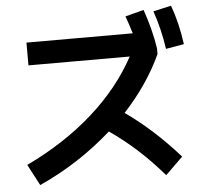

<svg xmlns="http://www.w3.org/2000/svg" viewBox="-59 -919 1118 1033"><g transform="rotate(-5 500.0 -402.0)"><path d="M657 -602H110V-725H684Q669 -775 653 -819L753 -845Q791 -737 807 -633V-602Q735 -445 603 -302Q753 -197 891 -41L797 51Q726 -31 657 -93.5Q588 -156 510 -210Q332 -52 117 45L57 -69Q264 -168 416.5 -303.5Q569 -439 657 -602ZM902 -855Q937 -761 953 -643L855 -626Q839 -736 805 -833Z"/></g></svg>

Font: Enso
Style: Bold
Weight: 700
Designer: Coji Morishita
Foundry: UNDERFOREST DESIGN
Version: Version 1.000